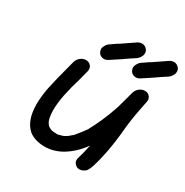

<svg xmlns="http://www.w3.org/2000/svg" viewBox="-181 -917 1054 1093"><g transform="rotate(30 346.5 -370.5)"><path d="M489 29Q471 29 459 15Q449 4 449 -10Q449 -14 450 -19Q465 -69 475 -119Q429 -53 363 -14Q309 16 254 16Q190 16 149 -15Q93 -64 93 -171Q93 -221 105 -283Q115 -333 154 -480Q159 -501 175.5 -515Q192 -529 213 -529Q232 -529 244 -515Q253 -505 253 -490Q253 -485 252 -480L235 -415Q216 -353 203 -290Q192 -234 192 -190Q192 -161 197 -138Q199 -130 201 -124Q203 -118 207 -112Q207 -110 218 -97Q226 -92 235.5 -87Q245 -82 280 -81Q287 -81 294 -84Q314 -88 328 -97L343 -106H342L368 -128L369 -130Q396 -161 418 -193Q465 -279 496 -370Q497 -371 498 -374Q499 -383 502 -386L532 -496Q537 -517 553.5 -531Q570 -545 591 -545Q610 -545 622 -531Q631 -521 631 -506Q631 -501 630 -496L619 -440Q603 -362 596.5 -287Q590 -212 576 -138Q550 -7 527 14Q508 29 489 29ZM322 -700H323Q331 -706 340 -711L342 -713Q345 -715 347 -716Q382 -740 416 -763Q429 -770 441 -770Q448 -770 454 -768Q473 -761 480 -745Q483 -737 483 -729Q483 -724 482 -720Q481 -714 477 -707Q468 -689 449 -678Q435 -669 420 -659Q416 -656 413 -654L395 -642L390 -638Q356 -615 320 -592Q308 -585 296 -585Q290 -585 283 -587Q264 -593 258 -610Q254 -618 254 -627Q254 -630 255 -634Q256 -640 260 -647Q269 -666 287 -676Q302 -686 316 -696ZM532 -700H533Q541 -706 550 -711L552 -713Q555 -715 557 -716Q592 -740 626 -763Q639 -770 651 -770Q658 -770 664 -768Q683 -761 690 -745Q693 -737 693 -729Q693 -724 692 -720Q691 -714 687 -707Q678 -689 659 -678Q645 -669 630 -659Q626 -656 623 -654L605 -642L600 -638Q566 -615 530 -592Q518 -585 506 -585Q500 -585 493 -587Q474 -593 468 -610Q464 -618 464 -627Q464 -630 465 -634Q466 -640 470 -647Q479 -666 497 -676Q512 -686 526 -696Z"/></g></svg>

Font: Bad Comic
Style: Italic
Weight: 400
Italic angle: -11°
Designer: GGBotNet
Foundry: GGBotNet
Version: 0.95